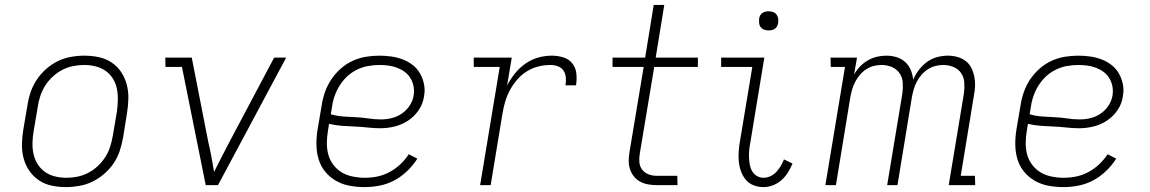

<svg xmlns="http://www.w3.org/2000/svg" viewBox="-20 -755 4690 783"><path d="M249 8Q219 8 190.5 2Q162 -4 139 -19.5Q116 -35 100 -58Q84 -81 76.5 -108.5Q69 -136 69.5 -166Q70 -196 75 -226L92 -326Q96 -353 105 -379.5Q114 -406 130 -430Q146 -454 168 -473.5Q190 -493 215.5 -505.5Q241 -518 269 -523Q297 -528 324 -528Q354 -528 382.5 -522Q411 -516 434.5 -500.5Q458 -485 473.5 -462Q489 -439 496.5 -411.5Q504 -384 503.5 -354Q503 -324 498 -294L482 -194Q477 -167 468.5 -140.5Q460 -114 444 -90Q428 -66 405.5 -46.5Q383 -27 357.5 -14.5Q332 -2 304 3Q276 8 249 8ZM251 -30Q273 -30 295.5 -34.5Q318 -39 339.5 -50Q361 -61 378.5 -77.5Q396 -94 409 -114Q422 -134 429 -156Q436 -178 440 -201L457 -301Q460 -324 460.5 -348Q461 -372 456.5 -394Q452 -416 440 -435Q428 -454 410 -466.5Q392 -479 369.5 -484.5Q347 -490 323 -490Q301 -490 278 -485.5Q255 -481 234 -470Q213 -459 195 -442.5Q177 -426 164.5 -406Q152 -386 144.5 -364Q137 -342 134 -319L117 -219Q113 -196 112.5 -172Q112 -148 117 -126Q122 -104 134 -85Q146 -66 164 -53.5Q182 -41 204.5 -35.5Q227 -30 251 -30Z M819 0 722 -482H655L654 -520H762L830 -173Q837 -144 842.5 -114Q848 -84 853 -54Q868 -84 883.5 -114Q899 -144 914 -173L1098 -520H1147L869 0Z M1467 8Q1436 8 1406 2.5Q1376 -3 1350.5 -17.5Q1325 -32 1306.5 -54.5Q1288 -77 1279.5 -105Q1271 -133 1270.5 -164Q1270 -195 1275 -226L1292 -326Q1296 -353 1305.5 -380Q1315 -407 1331 -431Q1347 -455 1369.5 -475Q1392 -495 1418.5 -507Q1445 -519 1472.5 -523.5Q1500 -528 1527 -528Q1552 -528 1576.5 -524.5Q1601 -521 1623 -512.5Q1645 -504 1663.5 -489.5Q1682 -475 1693.5 -454.5Q1705 -434 1709.5 -410Q1714 -386 1709 -361Q1705 -332 1687.5 -306Q1670 -280 1644 -263Q1618 -246 1589 -239Q1560 -232 1532 -232Q1505 -232 1479 -235Q1453 -238 1426 -239Q1399 -240 1373 -242Q1347 -244 1322 -250L1317 -219Q1313 -195 1313 -170Q1313 -145 1319.5 -122.5Q1326 -100 1340.5 -81.5Q1355 -63 1374.5 -51.5Q1394 -40 1418.5 -35Q1443 -30 1467 -30Q1493 -30 1518 -35Q1543 -40 1567 -52.5Q1591 -65 1611.5 -84Q1632 -103 1647 -126L1682 -108Q1665 -81 1640.5 -57.5Q1616 -34 1587.5 -19Q1559 -4 1528 2Q1497 8 1467 8ZM1534 -268Q1556 -268 1578 -273.5Q1600 -279 1619 -292Q1638 -305 1651 -325Q1664 -345 1667 -366Q1670 -385 1666.5 -403Q1663 -421 1654 -436Q1645 -451 1631 -461.5Q1617 -472 1600 -478.5Q1583 -485 1565 -487.5Q1547 -490 1528 -490Q1505 -490 1482 -486Q1459 -482 1437 -471.5Q1415 -461 1397 -444.5Q1379 -428 1366 -407.5Q1353 -387 1345 -364.5Q1337 -342 1334 -319L1329 -289Q1353 -282 1379 -280Q1405 -278 1431 -277Q1457 -276 1482.5 -272Q1508 -268 1534 -268Z M1938 0 2018 -482H1912V-520H2067L2048 -406Q2061 -432 2080 -455.5Q2099 -479 2123.5 -496Q2148 -513 2175.5 -520.5Q2203 -528 2231 -528Q2255 -528 2277.5 -521Q2300 -514 2314 -496.5Q2328 -479 2330.5 -455Q2333 -431 2329 -407H2286Q2289 -423 2287.5 -439Q2286 -455 2278 -467Q2270 -479 2255.5 -484.5Q2241 -490 2225 -490Q2200 -490 2175.5 -484Q2151 -478 2128.5 -464Q2106 -450 2088.5 -429.5Q2071 -409 2059 -386.5Q2047 -364 2040 -339.5Q2033 -315 2029 -291L1981 0Z M2659 0Q2641 0 2623.5 -3Q2606 -6 2591 -14Q2576 -22 2565.5 -35Q2555 -48 2549.5 -64Q2544 -80 2544 -98Q2544 -116 2547 -134L2605 -482H2478V-520H2611L2646 -735H2689L2654 -520H2826V-482H2648L2589 -128Q2586 -110 2587.5 -93Q2589 -76 2599 -63Q2609 -50 2625 -44Q2641 -38 2659 -38H2742L2743 0Z M3094 8Q3072 8 3053 0.5Q3034 -7 3021.5 -22Q3009 -37 3002 -56Q2995 -75 2993 -95.5Q2991 -116 2992.5 -137.5Q2994 -159 2998 -181L3048 -482H2921V-520H3097L3040 -174Q3037 -159 3035.5 -144Q3034 -129 3034.5 -114Q3035 -99 3037.5 -84.5Q3040 -70 3047 -57.5Q3054 -45 3066.5 -37.5Q3079 -30 3094 -30Q3108 -30 3122 -36.5Q3136 -43 3146 -54Q3156 -65 3164 -78Q3172 -91 3177 -105L3212 -88Q3204 -69 3193.5 -52Q3183 -35 3167.5 -21Q3152 -7 3132.5 0.5Q3113 8 3094 8ZM3115 -631Q3105 -631 3096.5 -634Q3088 -637 3082.5 -644Q3077 -651 3076 -660.5Q3075 -670 3076 -680Q3077 -686 3080 -692Q3083 -698 3089 -702Q3095 -706 3101.5 -707.5Q3108 -709 3114 -709Q3124 -709 3132.5 -706Q3141 -703 3146.5 -696Q3152 -689 3153.5 -679.5Q3155 -670 3153 -660Q3152 -654 3149 -648Q3146 -642 3140.5 -638Q3135 -634 3128 -632.5Q3121 -631 3115 -631Z M3346 0 3426 -482H3368L3367 -520H3475L3463 -451Q3473 -469 3487.5 -484Q3502 -499 3519.5 -509Q3537 -519 3556 -523.5Q3575 -528 3594 -528Q3616 -528 3636 -522Q3656 -516 3671 -502.5Q3686 -489 3694 -470Q3702 -451 3704 -430Q3713 -451 3727.5 -470Q3742 -489 3760.5 -502.5Q3779 -516 3801.5 -522Q3824 -528 3845 -528Q3865 -528 3883.5 -523Q3902 -518 3917 -507Q3932 -496 3940.5 -479.5Q3949 -463 3953 -444.5Q3957 -426 3956.5 -406.5Q3956 -387 3952 -367L3898 -38H3956L3957 0H3849L3911 -374Q3914 -396 3912.5 -418Q3911 -440 3899.5 -457Q3888 -474 3868 -482Q3848 -490 3826 -490Q3811 -490 3795 -486Q3779 -482 3764 -472.5Q3749 -463 3738 -450Q3727 -437 3719 -422Q3711 -407 3706.5 -391.5Q3702 -376 3699 -360L3640 0H3598L3660 -374Q3663 -396 3661.5 -418Q3660 -440 3648 -457Q3636 -474 3616.5 -482Q3597 -490 3575 -490Q3559 -490 3543 -486Q3527 -482 3512.5 -472.5Q3498 -463 3487 -450Q3476 -437 3468 -422Q3460 -407 3455.5 -391.5Q3451 -376 3448 -360L3389 0Z M4317 8Q4286 8 4256 2.5Q4226 -3 4200.5 -17.5Q4175 -32 4156.5 -54.5Q4138 -77 4129.5 -105Q4121 -133 4120.5 -164Q4120 -195 4125 -226L4142 -326Q4146 -353 4155.5 -380Q4165 -407 4181 -431Q4197 -455 4219.5 -475Q4242 -495 4268.5 -507Q4295 -519 4322.5 -523.5Q4350 -528 4377 -528Q4402 -528 4426.5 -524.5Q4451 -521 4473 -512.5Q4495 -504 4513.5 -489.5Q4532 -475 4543.5 -454.5Q4555 -434 4559.5 -410Q4564 -386 4559 -361Q4555 -332 4537.5 -306Q4520 -280 4494 -263Q4468 -246 4439 -239Q4410 -232 4382 -232Q4355 -232 4329 -235Q4303 -238 4276 -239Q4249 -240 4223 -242Q4197 -244 4172 -250L4167 -219Q4163 -195 4163 -170Q4163 -145 4169.5 -122.5Q4176 -100 4190.5 -81.5Q4205 -63 4224.5 -51.5Q4244 -40 4268.5 -35Q4293 -30 4317 -30Q4343 -30 4368 -35Q4393 -40 4417 -52.5Q4441 -65 4461.5 -84Q4482 -103 4497 -126L4532 -108Q4515 -81 4490.5 -57.5Q4466 -34 4437.5 -19Q4409 -4 4378 2Q4347 8 4317 8ZM4384 -268Q4406 -268 4428 -273.5Q4450 -279 4469 -292Q4488 -305 4501 -325Q4514 -345 4517 -366Q4520 -385 4516.5 -403Q4513 -421 4504 -436Q4495 -451 4481 -461.5Q4467 -472 4450 -478.5Q4433 -485 4415 -487.5Q4397 -490 4378 -490Q4355 -490 4332 -486Q4309 -482 4287 -471.5Q4265 -461 4247 -444.5Q4229 -428 4216 -407.5Q4203 -387 4195 -364.5Q4187 -342 4184 -319L4179 -289Q4203 -282 4229 -280Q4255 -278 4281 -277Q4307 -276 4332.5 -272Q4358 -268 4384 -268Z"/></svg>

Font: Iosevka Etoile Extralight
Style: Italic
Weight: 200
Italic angle: -9°
Designer: Belleve Invis
Foundry: Belleve Invis
Version: Version 22.1.2; ttfautohint (v1.8.4)